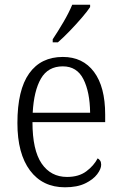

<svg xmlns="http://www.w3.org/2000/svg" viewBox="-20 -786 515 816"><path d="M256 10Q161 10 107.5 -61.5Q54 -133 54 -263Q54 -404 104 -474Q154 -544 247 -544Q332 -544 379.5 -480.5Q427 -417 427 -299V-267H118Q118 -148 157 -91Q196 -34 265 -34Q315 -34 347 -58Q379 -82 395 -113Q401 -110 405.5 -103.5Q410 -97 410 -86Q410 -68 393 -45.5Q376 -23 342 -6.5Q308 10 256 10ZM363 -307Q362 -395 334.5 -449.5Q307 -504 247 -504Q184 -504 154 -452Q124 -400 119 -307ZM204 -619Q226 -652 249.5 -692Q273 -732 287 -766H363V-756Q352 -739 328 -711Q304 -683 276.5 -654.5Q249 -626 226 -606H204Z"/></svg>

Font: Noto Serif Tamil SemiCondensed Light
Style: Regular
Weight: 300
Width: 4
Designer: Indian Type Foundry, Tom Grace, and the Monotype Design Team
Foundry: Monotype Imaging Inc.
Version: Version 2.004; ttfautohint (v1.8.4.7-5d5b)